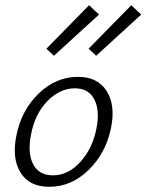

<svg xmlns="http://www.w3.org/2000/svg" viewBox="-20 -713 562 737"><path d="M187 -499 158 -526 322 -693 360 -657ZM349 -499 320 -526 484 -693 522 -657ZM169 4Q92 4 58.5 -51Q25 -106 43 -193Q62 -290 128.5 -354Q195 -418 279 -418Q355 -418 389.5 -363.5Q424 -309 406 -221Q386 -125 320 -60.5Q254 4 169 4ZM183 -40Q242 -40 288.5 -91.5Q335 -143 350 -219Q364 -287 342.5 -330.5Q321 -374 267 -374Q210 -374 162 -325Q114 -276 99 -196Q85 -124 107.5 -82Q130 -40 183 -40Z"/></svg>

Font: EauTestText Semilight
Style: Italic
Weight: 300
Italic angle: -12°
Designer: Christian Thalmann (Catharsis Fonts)
Version: Version 0.001;PS 000.001;hotconv 1.0.88;makeotf.lib2.5.64775